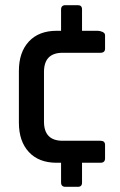

<svg xmlns="http://www.w3.org/2000/svg" viewBox="-20 -629 464 742"><path d="M281 93H233Q216 93 216 76V0H199Q130 0 91.5 -41.5Q53 -83 53 -155V-355Q53 -427 91.5 -468.5Q130 -510 199 -510H216V-592Q216 -609 233 -609H281Q297 -609 297 -593V-510H357Q367 -510 376.5 -505.5Q386 -501 386 -493V-441Q386 -425 368 -425H222Q150 -425 150 -351V-159Q150 -85 222 -85H368Q386 -85 386 -69V-17Q386 0 368 0H297V77Q297 93 281 93Z"/></svg>

Font: Rajdhani Semibold
Style: Regular
Weight: 600
Designer: Satya Rajpurohit, Jyotish Sonowal
Foundry: Indian Type Foundry
Version: Version 1.200;PS 1.0;hotconv 1.0.78;makeotf.lib2.5.61930; tt